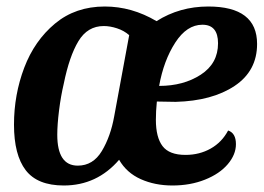

<svg xmlns="http://www.w3.org/2000/svg" viewBox="-20 -550 810 590"><path d="M770 -415Q770 -332 701 -286Q632 -240 520 -237L462 -238Q459 -208 459 -182Q459 -128 479.5 -101Q500 -74 550 -74Q593 -74 627.5 -93.5Q662 -113 681 -149Q705 -141 705 -107Q705 -75 680 -45.5Q655 -16 610 2Q565 20 510 20Q456 20 412.5 0.5Q369 -19 346 -59Q278 20 176 20Q95 20 59 -27Q23 -74 23 -167Q23 -259 54.5 -342Q86 -425 149 -477.5Q212 -530 302 -530Q385 -530 461 -485Q532 -530 620 -530Q770 -530 770 -415ZM469 -286Q544 -286 597 -320.5Q650 -355 650 -417Q650 -474 602 -474Q554 -474 518.5 -419Q483 -364 469 -286ZM299 -470Q249 -470 221 -423.5Q193 -377 176 -293Q167 -255 161.5 -211Q156 -167 156 -136Q156 -41 219 -41Q266 -41 293 -86Q320 -131 331 -193L377 -442Q361 -456 339.5 -463Q318 -470 299 -470Z"/></svg>

Font: Sansita Medium Italic
Style: Regular
Weight: 500
Italic angle: -11°
Designer: Pablo Cosgaya
Foundry: Omnibus-Type
Version: Version 1.006